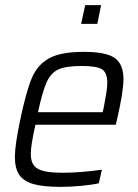

<svg xmlns="http://www.w3.org/2000/svg" viewBox="-20 -720 536 748"><path d="M38 -109Q38 -155 59 -254Q82 -364 104 -416Q126 -468 171.5 -493Q217 -518 307 -518Q393 -518 427 -494Q461 -470 461 -412Q461 -363 436 -255L431 -234H118Q100 -154 100 -121Q100 -91 112 -75.5Q124 -60 151 -53.5Q178 -47 227 -47Q260 -47 302 -50.5Q344 -54 377 -59L365 -6Q339 0 296.5 4Q254 8 215 8Q148 8 110 -3Q72 -14 55 -39Q38 -64 38 -109ZM380 -283 384 -300Q389 -327 393.5 -353.5Q398 -380 398 -396Q398 -438 376.5 -450.5Q355 -463 300 -463Q238 -463 208.5 -450Q179 -437 162.5 -401.5Q146 -366 128 -283ZM296 -627 312 -700H374L359 -627Z"/></svg>

Font: Saira Semi Condensed Light
Style: Italic
Weight: 300
Width: 4
Italic angle: -12°
Designer: Hector Gatti with collaboration of the Omnibus-Type team
Foundry: Omnibus-Type
Version: Version 1.001; ttfautohint (v1.8)